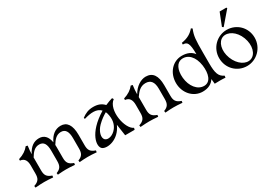

<svg xmlns="http://www.w3.org/2000/svg" viewBox="13 -1747 3742 2674"><g transform="rotate(-30 1883.5 -410.0)"><path d="M760 -21 764 7C815 2 865 0 897 0C929 0 989 2 1038 7L1042 -21C962 -48 941 -86 941 -162V-331C941 -487 886 -565 786 -565C700 -565 632 -515 585 -415C568 -515 517 -565 438 -565C353 -565 287 -517 241 -422C241 -459 244 -501 252 -554L224 -561C186 -512 132 -475 54 -451V-427C129 -421 151 -362 151 -293V-162C151 -86 130 -47 50 -21L54 7C115 2 165 0 197 0C229 0 289 2 338 7L342 -21C262 -48 241 -86 241 -162V-330V-369C279 -432 321 -488 397 -488C470 -488 501 -435 501 -327V-162C501 -86 480 -47 410 -21L414 7C465 2 515 0 547 0C579 0 639 2 688 7L692 -21C612 -48 591 -86 591 -162V-331C591 -345 591 -358 590 -370C629 -433 671 -488 746 -488C818 -488 851 -435 851 -327V-162C851 -86 830 -47 760 -21Z M1122 -498 1128 -478C1239 -511 1339 -520 1399 -455C1089 -267 1066 -54 1132 -7C1194 37 1386 13 1473 -184L1500 0H1652L1659 -28C1540 -78 1474 -415 1614 -516L1600 -539C1567 -530 1525 -515 1483 -496C1436 -546 1383 -565 1308 -565C1231 -565 1175 -538 1122 -498ZM1225 -95C1185 -133 1206 -228 1280 -302C1331 -353 1383 -388 1427 -413C1430 -405 1434 -397 1437 -388C1468 -275 1442 -202 1404 -152C1348 -79 1263 -60 1225 -95Z M2139 -21 2143 7C2194 2 2244 0 2276 0C2308 0 2368 2 2417 7L2421 -21C2341 -48 2320 -86 2320 -162V-331C2320 -487 2265 -565 2153 -565C2077 -565 1985 -510 1930 -410C1930 -451 1932 -496 1941 -554L1913 -561C1875 -512 1821 -475 1743 -451V-427C1818 -421 1840 -362 1840 -293V-162C1840 -86 1819 -47 1739 -21L1743 7C1804 2 1854 0 1886 0C1918 0 1978 2 2027 7L2031 -21C1951 -48 1930 -86 1930 -162V-330V-366C1974 -430 2021 -488 2107 -488C2189 -488 2230 -435 2230 -327V-162C2230 -86 2209 -47 2139 -21Z M2742 15C2835 15 2895 -21 2931 -78L2939 2C2997 0 3062 -1 3111 4L3115 -26C3035 -63 3014 -126 3014 -282V-456C3014 -662 3017 -719 3057 -818L3037 -832C2986 -773 2930 -737 2827 -720V-693C2897 -693 2922 -664 2924 -482C2885 -534 2824 -565 2735 -565C2586 -565 2476 -438 2476 -276C2476 -113 2593 15 2742 15ZM2803 -45C2691 -41 2608 -154 2595 -291C2582 -428 2632 -514 2707 -525C2813 -540 2899 -455 2921 -301C2939 -162 2903 -49 2803 -45Z M3456 15C3613 15 3742 -115 3742 -276C3742 -443 3613 -565 3456 -565C3298 -565 3170 -436 3170 -276C3170 -108 3298 15 3456 15ZM3543 -41C3458 -11 3346 -79 3294 -215C3243 -350 3280 -477 3367 -508C3453 -537 3566 -471 3617 -337C3669 -200 3631 -71 3543 -41ZM3421 -632 3441 -618 3616 -822 3609 -835H3501Z"/></g></svg>

Font: Basteleur Moonlight
Style: Regular
Weight: 300
Designer: Keussel
Foundry: Keussel Studio
Version: Version 1.300;Glyphs 3.2 (3192)